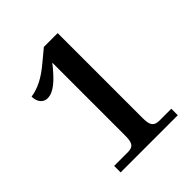

<svg xmlns="http://www.w3.org/2000/svg" viewBox="-199 -841 964 964"><g transform="rotate(-45 282.5 -359.0)"><path d="M99 0H505V-46H421C378 -46 370 -70 370 -116V-718H272L213 -669C151 -616 103 -593 52 -585C52 -547 73 -522 103 -522C146 -522 189 -560 246 -632V-116C246 -62 235 -46 195 -46H99Z"/></g></svg>

Font: Noto Serif Gurmukhi SemiBold
Style: Regular
Weight: 600
Designer: Vaibhav Singh and the Monotype Design Team
Foundry: Monotype Imaging Inc.
Version: Version 2.004